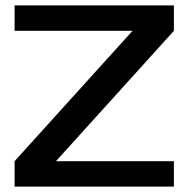

<svg xmlns="http://www.w3.org/2000/svg" viewBox="-20 -690 697 710"><path d="M623 -670H34V-576H470L34 -94V0H623V-94H187L623 -576Z"/></svg>

Font: LT Wave Medium
Style: Regular
Weight: 500
Designer: Daniel Lyons
Version: Version 2.5 (Glyphs App)